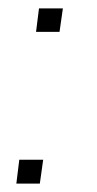

<svg xmlns="http://www.w3.org/2000/svg" viewBox="-20 -438 232 458"><path d="M75 0H19L26 -57H83ZM122 -362H66L73 -418H130Z"/></svg>

Font: Tanohe Sans ExtraLight
Style: Italic
Weight: 200
Designer: Village Type and Design LLC & Cristiano Sobral
Foundry: Cooper Hewitt Smithsonian Design Museum
Version: Version 1.00;September 29, 2021;FontCreator 13.0.0.2655 64-b